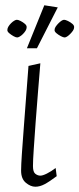

<svg xmlns="http://www.w3.org/2000/svg" viewBox="-20 -699 301 728"><path d="M114 9Q96 9 78 -6Q60 -21 60 -52Q60 -72 63 -116.5Q66 -161 70.5 -219Q75 -277 79.5 -337.5Q84 -398 88 -449L133 -459Q129 -408 124 -349Q119 -290 115 -234Q111 -178 108 -134Q105 -90 105 -69Q105 -47 114 -40Q123 -33 133 -33Q142 -33 158 -41Q174 -49 191 -62L195 -31Q167 -10 149 -0.5Q131 9 114 9ZM45 -557Q40 -557 31 -562Q22 -567 14.5 -573.5Q7 -580 8 -586Q8 -592 12 -598.5Q16 -605 22 -611Q28 -617 34 -620.5Q40 -624 44 -624Q49 -624 58 -619.5Q67 -615 74.5 -608.5Q82 -602 81 -595Q81 -589 77 -582.5Q73 -576 67 -570Q61 -564 55 -560.5Q49 -557 45 -557ZM225 -557Q220 -557 210.5 -562Q201 -567 193.5 -573.5Q186 -580 187 -586Q187 -592 191.5 -598.5Q196 -605 202 -611Q208 -617 213.5 -620.5Q219 -624 223 -624Q228 -624 237.5 -619.5Q247 -615 254.5 -608.5Q262 -602 261 -595Q261 -589 256.5 -582.5Q252 -576 246 -570Q240 -564 234.5 -560.5Q229 -557 225 -557ZM82 -516 148 -679 199 -671 120 -516Z"/></svg>

Font: Ancizar Sans Thin
Style: Italic
Weight: 100
Italic angle: -4°
Designer: Cesar Puertas, Viviana Monsalve, Julian Moncada, Julian Prieto, Jose Castro, Mariel Hernandez, Felipe Aragon, Sara Alarc
Version: Version 8.100